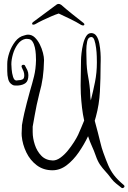

<svg xmlns="http://www.w3.org/2000/svg" viewBox="-20 -842 656 981"><path d="M599 116Q586 106 573 95.5Q560 85 550 72Q533 49 518.5 33.5Q504 18 491.5 0Q479 -18 469 -47Q460 -73 449.5 -95.5Q439 -118 430 -146Q410 -104 382.5 -64Q355 -24 321 2Q287 28 248 28Q202 28 168 2.5Q134 -23 114.5 -63.5Q95 -104 91 -147Q90 -161 91 -172Q92 -183 92 -197V-202Q98 -237 104 -263.5Q110 -290 117 -316.5Q124 -343 133 -376Q145 -416 154 -452.5Q163 -489 164 -535Q164 -546 163 -564Q162 -582 158 -600Q154 -618 145.5 -630.5Q137 -643 122 -643Q119 -643 116 -643.5Q113 -644 109 -643Q86 -638 70 -615.5Q54 -593 46 -565Q38 -537 38 -514Q38 -508 39.5 -488Q41 -468 46.5 -450Q52 -432 62 -431Q64 -431 66.5 -431Q69 -431 73 -432Q87 -432 95.5 -436.5Q104 -441 104 -457Q104 -468 100 -478.5Q96 -489 92 -496Q90 -500 90 -502Q90 -511 100 -511Q105 -511 108 -507V-506Q114 -496 119.5 -484Q125 -472 125 -458Q125 -429 111 -418Q97 -407 72 -405H60Q56 -405 52 -405.5Q48 -406 43 -409Q27 -418 22 -437.5Q17 -457 17 -479Q17 -501 17 -515Q17 -541 27.5 -572.5Q38 -604 57.5 -629.5Q77 -655 104 -661Q111 -663 114.5 -664Q118 -665 123 -665Q143 -665 158 -650.5Q173 -636 183.5 -615Q194 -594 199.5 -572Q205 -550 205 -535Q204 -485 198.5 -445.5Q193 -406 181 -364Q173 -332 167.5 -306Q162 -280 157.5 -254Q153 -228 147 -195V-167Q147 -136 158 -102.5Q169 -69 191.5 -46Q214 -23 250 -22Q269 -22 289 -36.5Q309 -51 326.5 -72.5Q344 -94 358 -116Q372 -138 379 -153Q388 -174 395.5 -191Q403 -208 410 -226Q403 -258 399 -292Q395 -326 393 -363Q393 -374 392.5 -384.5Q392 -395 392 -405Q392 -437 393 -470.5Q394 -504 394 -536Q394 -548 396.5 -570.5Q399 -593 404.5 -616.5Q410 -640 420 -656.5Q430 -673 446 -673Q463 -673 473 -658Q483 -643 487.5 -619.5Q492 -596 493.5 -572.5Q495 -549 494.5 -531.5Q494 -514 494 -511Q494 -441 490.5 -374.5Q487 -308 470 -246L464 -225L480 -165Q488 -135 493.5 -111Q499 -87 508 -62Q522 -23 533.5 3.5Q545 30 562.5 53Q580 76 612 103Q616 106 616 110Q616 115 610 118Q604 121 599 116ZM444 -329Q456 -376 465.5 -423.5Q475 -471 475 -523Q475 -532 474.5 -553Q474 -574 471 -597Q468 -620 462.5 -636.5Q457 -653 446 -653Q430 -652 425.5 -630.5Q421 -609 421 -584Q421 -570 421.5 -557.5Q422 -545 422 -538Q422 -494 430.5 -449.5Q439 -405 441 -363Q441 -346 444 -329ZM404 -712Q400 -712 394 -715Q372 -729 338 -745.5Q304 -762 280 -773Q264 -768 242 -758.5Q220 -749 198 -738.5Q176 -728 161 -719Q155 -716 151 -716Q144 -716 144 -721Q144 -726 150 -730L267 -817Q272 -822 280 -822Q286 -822 293 -817Q318 -795 350 -769.5Q382 -744 405 -726Q411 -722 411 -717Q411 -712 404 -712Z"/></svg>

Font: Ruge Boogie
Style: Regular
Weight: 400
Designer: Robert E. Leuschke
Foundry: Robert E. Leuschke
Version: Version 1.010; ttfautohint (v1.8.3)